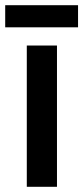

<svg xmlns="http://www.w3.org/2000/svg" viewBox="-37 -718 320 738"><path d="M182 0H66V-543H182ZM263 -698V-613H-17V-698Z"/></svg>

Font: Noto Sans Ethiopic Condensed SemiBold
Style: Regular
Weight: 600
Width: 3
Designer: Monotype Design Team
Foundry: Monotype Imaging Inc.
Version: Version 2.102; ttfautohint (v1.8.4.7-5d5b)